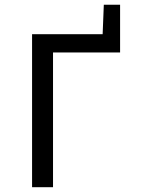

<svg xmlns="http://www.w3.org/2000/svg" viewBox="-20 -781 590 801"><path d="M413.1 -761.2H481V-562H201.2V0H113.8V-638.2H408.2Z"/></svg>

Font: Code New Roman
Style: Regular
Weight: 400
Monospace: yes
Designer: Sam Radian
Foundry: Code New Roman
Version: Version 2.00 November 29, 2014